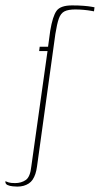

<svg xmlns="http://www.w3.org/2000/svg" viewBox="-65 -525 370 711"><path d="M111 -336H80L82 -352H113L121 -411Q130 -465 144.5 -485Q159 -505 202 -505Q226 -505 244.5 -503.5Q263 -502 274 -500Q285 -498 285 -498L283 -483Q283 -483 272 -485Q261 -487 245 -488.5Q229 -490 214 -490Q188 -490 174 -483Q160 -476 153 -456.5Q146 -437 140 -399L72 92Q70 107 66 119Q62 131 56 140Q50 149 41.5 154.5Q33 160 22.5 163Q12 166 -1 166Q-6 166 -17.5 165Q-29 164 -37.5 160Q-46 156 -45 146Q-41 148 -33 150.5Q-25 153 -9 153Q14 153 30.5 141.5Q47 130 51 91Z"/></svg>

Font: Genos Thin Thin
Style: Italic
Weight: 250
Italic angle: -8°
Version: Version 1.010